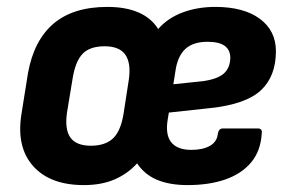

<svg xmlns="http://www.w3.org/2000/svg" viewBox="-20 -525 835 556"><path d="M223 11Q125 11 76 -44Q27 -99 42 -194L61 -313Q78 -408 135 -456.5Q192 -505 291 -505Q344 -505 381 -489Q418 -473 438 -441Q466 -473 509 -489Q552 -505 603 -505Q686 -505 732.5 -470.5Q779 -436 779 -377Q779 -304 735.5 -263.5Q692 -223 589 -212L469 -199L466 -181Q458 -136 475.5 -113.5Q493 -91 534 -91Q568 -91 588.5 -103Q609 -115 611 -139Q614 -153 625 -153H727Q740 -153 738 -139Q735 -88 707.5 -55Q680 -22 633 -5.5Q586 11 523 11Q472 11 435.5 -4Q399 -19 377 -52Q350 -22 312 -5.5Q274 11 223 11ZM243 -103Q285 -103 307.5 -124.5Q330 -146 338 -197L353 -294Q360 -342 343 -366.5Q326 -391 283 -391Q240 -391 219 -369Q198 -347 190 -296L174 -199Q167 -150 184 -126.5Q201 -103 243 -103ZM482 -281 568 -290Q610 -296 628 -312Q646 -328 647 -357Q647 -380 631 -392Q615 -404 581 -404Q539 -404 516.5 -383Q494 -362 488 -319Z"/></svg>

Font: Sofia Sans Semi Condensed ExtraBold
Style: Italic
Weight: 800
Italic angle: -9°
Version: Version 4.100